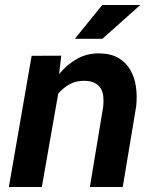

<svg xmlns="http://www.w3.org/2000/svg" viewBox="-20 -753 627 773"><path d="M226.6 -528.8 217.8 -454.6Q249 -492.7 289.8 -515.9Q330.6 -539.1 381.8 -538.1Q427.7 -537.1 457.8 -519Q487.8 -501 504.9 -471.2Q522 -441.4 527.3 -403.6Q532.7 -365.7 528.3 -325.2L474.1 0H341.8L395.5 -323.7Q397.9 -346.7 395.8 -365.5Q393.6 -384.3 385 -397.9Q376.5 -411.6 360.6 -419.4Q344.7 -427.2 319.8 -427.7Q287.1 -428.2 261.2 -414.3Q235.4 -400.4 214.4 -376L148.4 0H15.6L107.4 -528.3ZM391.6 -732.9H544.9L392.1 -596.7H281.2Z"/></svg>

Font: Roboto Mono
Style: Bold Italic
Weight: 700
Designer: Google
Version: Version 2.000985; 2015; ttfautohint (v1.3)